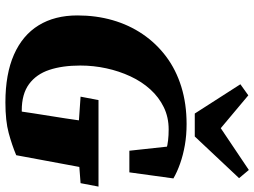

<svg xmlns="http://www.w3.org/2000/svg" viewBox="-138 -808 963 728"><g transform="rotate(90 344.0 -444.5)"><path d="M39 -256Q39 -327 57 -389.5Q75 -452 110 -503.5Q145 -555 195 -592.5Q245 -630 309.5 -650Q374 -670 451 -670Q493 -670 530.5 -663.5Q568 -657 600.5 -645.5Q633 -634 657 -620L634 -453H552L534 -619L605 -566Q575 -585 545.5 -593.5Q516 -602 471 -602Q425 -602 387 -583.5Q349 -565 319.5 -532.5Q290 -500 270 -457Q250 -414 239.5 -365.5Q229 -317 229 -267Q229 -199 245.5 -149.5Q262 -100 299.5 -72.5Q337 -45 399 -45Q427 -45 446.5 -49.5Q466 -54 485 -60L398 -7L410 -88Q420 -149 429.5 -211.5Q439 -274 447 -336H627L569 -24Q531 -8 485 4.5Q439 17 369 17Q261 17 187.5 -15.5Q114 -48 76.5 -109Q39 -170 39 -256ZM347 -268 360 -336H688L675 -268L557 -259H477ZM342 -904 503 -769H421L625 -906L656 -869L498 -701H411L300 -874Z"/></g></svg>

Font: Source Serif 4 Black
Style: Italic
Weight: 900
Italic angle: -12°
Designer: Frank Grießhammer
Foundry: Adobe Systems Incorporated
Version: Version 4.004;hotconv 1.0.116;makeotfexe 2.5.65601